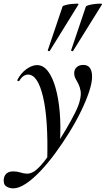

<svg xmlns="http://www.w3.org/2000/svg" viewBox="-89 -752 579 1053"><path d="M-16 281Q-39 281 -55.5 269.5Q-72 258 -68 227Q-60 188 -16 188Q5 188 23 194Q41 200 59.5 200.5Q78 201 100 187Q122 172 151.5 135.5Q181 99 213 52Q245 5 273.5 -43.5Q302 -92 322.5 -133Q343 -174 348 -198Q357 -231 353 -253.5Q349 -276 341 -291.5Q333 -307 325.5 -320.5Q318 -334 318 -351Q318 -371 331.5 -383.5Q345 -396 368 -396Q392 -396 404 -379.5Q416 -363 416 -331Q416 -298 399.5 -248.5Q383 -199 355 -141.5Q327 -84 290.5 -25Q254 34 213.5 89Q173 144 131.5 187.5Q90 231 52 256Q14 281 -16 281ZM170 128Q176 -99 147 -221Q118 -343 65 -343Q52 -343 39.5 -334.5Q27 -326 18 -310Q16 -306 10.5 -307.5Q5 -309 6 -313Q25 -351 56 -373Q87 -395 114 -395Q148 -395 173.5 -362Q199 -329 215.5 -271Q232 -213 238.5 -138Q245 -63 240 23ZM184 -473Q182 -470 177 -472Q172 -474 173 -476L254 -716Q255 -720 269.5 -724Q284 -728 302 -730Q320 -732 332 -732Q344 -732 341 -727ZM312 -473Q310 -470 305 -472Q300 -474 301 -476L382 -716Q384 -720 398.5 -724Q413 -728 430.5 -730Q448 -732 460.5 -732Q473 -732 470 -727Z"/></svg>

Font: Cormorant SemiBold
Style: Italic
Weight: 600
Italic angle: -10°
Designer: Christian Thalmann (Catharsis Fonts)
Foundry: Catharsis Fonts
Version: Version 4.000